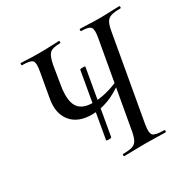

<svg xmlns="http://www.w3.org/2000/svg" viewBox="-142 -766 905 906"><g transform="rotate(-30 310.5 -312.5)"><path d="M248 -108 309 -457Q310 -460 317 -460.5Q324 -461 331 -460.5Q338 -460 337 -457L276 -108Q276 -106 268.5 -105Q261 -104 254.5 -105Q248 -106 248 -108ZM286 0Q282 0 282 -6Q282 -12 286 -12Q319 -12 336 -17.5Q353 -23 361.5 -39Q370 -55 375 -83L457 -544Q465 -587 455 -600Q445 -613 405 -613Q401 -613 401 -619Q401 -625 405 -625Q426 -625 452 -623.5Q478 -622 508 -622Q539 -622 567.5 -623.5Q596 -625 617 -625Q621 -625 621 -619Q621 -613 617 -613Q585 -613 567 -607.5Q549 -602 540.5 -586.5Q532 -571 527 -542L445 -79Q438 -36 449.5 -24Q461 -12 509 -12Q513 -12 513 -6Q513 0 509 0Q486 0 458.5 -1Q431 -2 401 -2Q367 -2 337.5 -1Q308 0 286 0ZM252 -246Q176 -246 139.5 -291Q103 -336 116 -410L140 -546Q148 -590 137 -601.5Q126 -613 82 -613Q79 -613 79 -619Q79 -625 82 -625Q96 -625 108.5 -624Q121 -623 139 -622.5Q157 -622 185 -622Q222 -622 246.5 -623.5Q271 -625 289 -625Q292 -625 292 -619Q292 -613 289 -613Q246 -613 231.5 -598Q217 -583 209 -539L193 -441Q180 -365 201 -328.5Q222 -292 284 -292Q316 -292 353 -300.5Q390 -309 432 -328L438 -318Q386 -279 340.5 -262.5Q295 -246 252 -246Z"/></g></svg>

Font: Cormorant Medium
Style: Italic
Weight: 500
Italic angle: -10°
Designer: Christian Thalmann (Catharsis Fonts)
Foundry: Catharsis Fonts
Version: Version 4.000